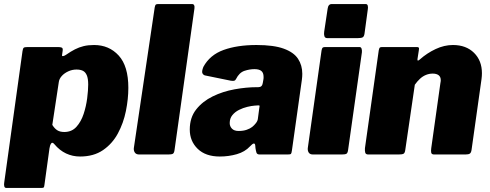

<svg xmlns="http://www.w3.org/2000/svg" viewBox="-36 -762 2416 947"><path d="M-5 165Q-13 165 -15 156.5Q-17 148 -15 137L75 -510Q77 -523 81 -526.5Q85 -530 101 -530H249Q263 -530 269 -527Q275 -524 273 -511L270 -490Q269 -484 276 -485.5Q283 -487 290 -492Q313 -508 333.5 -518.5Q354 -529 376.5 -534.5Q399 -540 428 -540Q502 -540 549.5 -488Q597 -436 597 -329Q597 -274 585 -214.5Q573 -155 545.5 -104Q518 -53 472 -21.5Q426 10 359 10Q322 10 290 -5Q258 -20 232 -51Q222 -63 216 -54Q210 -45 208 -30L183 151Q182 161 179 163Q176 165 167 165H-5ZM281 -111Q318 -111 341 -136.5Q364 -162 376.5 -200Q389 -238 394 -277.5Q399 -317 399 -345Q399 -375 392 -391Q385 -407 372.5 -413Q360 -419 341 -419Q320 -419 300.5 -410Q281 -401 268.5 -387Q256 -373 254 -357L222 -146Q233 -128 246.5 -119.5Q260 -111 281 -111Z M825 -23Q823 -7 816.5 -3.5Q810 0 793 0H651Q636 0 629.5 -9Q623 -18 624 -31L727 -725Q729 -736 732 -739Q735 -742 744 -742H911Q926 -742 923 -720Z M1197 -40Q1172 -13 1132 -1.5Q1092 10 1048 10Q978 10 939 -28Q900 -66 900 -123Q900 -182 931.5 -222Q963 -262 1013 -286.5Q1063 -311 1121 -321.5Q1179 -332 1231 -332H1238Q1257 -332 1260 -352L1263 -369Q1264 -373 1264 -376.5Q1264 -380 1264 -383Q1264 -403 1253 -412Q1242 -421 1219 -421Q1195 -421 1169.5 -412.5Q1144 -404 1128 -372Q1125 -366 1120 -364Q1115 -362 1102 -364L975 -390Q967 -392 962.5 -400.5Q958 -409 967 -432Q999 -491 1066.5 -515.5Q1134 -540 1229 -540Q1314 -540 1363.5 -522Q1413 -504 1434 -472Q1455 -440 1455 -398Q1455 -391 1454.5 -384Q1454 -377 1453 -369L1404 -21Q1402 -6 1399 -3Q1396 0 1382 0H1245Q1232 0 1229 -9Q1226 -18 1224 -32L1223 -44Q1221 -66 1197 -40ZM1243 -230Q1245 -239 1244 -241Q1243 -243 1234 -242L1220 -241Q1205 -240 1184 -235Q1163 -230 1143 -220Q1123 -210 1110 -194Q1097 -178 1097 -155Q1097 -139 1108 -127.5Q1119 -116 1141 -116Q1164 -116 1181 -122Q1198 -128 1208 -136Q1218 -144 1226.5 -155Q1235 -166 1236 -177Z M1681 -23Q1679 -7 1672.5 -3.5Q1666 0 1649 0H1508Q1493 0 1487 -9Q1481 -18 1482 -31L1550 -513Q1552 -524 1555.5 -527Q1559 -530 1568 -530H1737Q1745 -530 1747.5 -521.5Q1750 -513 1749 -504ZM1762 -597Q1760 -582 1753 -578Q1746 -574 1729 -574H1578Q1567 -574 1564 -583.5Q1561 -593 1563 -606L1580 -719Q1583 -742 1600 -742H1768Q1776 -742 1778 -733.5Q1780 -725 1778 -715Z M1781 0Q1768 0 1765.5 -9Q1763 -18 1764 -31L1832 -513Q1834 -524 1837 -527Q1840 -530 1849 -530H2020Q2026 -530 2029 -527.5Q2032 -525 2030 -515L2023 -470Q2022 -457 2035 -469Q2070 -500 2112.5 -520Q2155 -540 2198 -540Q2263 -540 2302 -501.5Q2341 -463 2341 -401Q2341 -394 2340.5 -387Q2340 -380 2339 -372L2290 -24Q2288 -9 2281.5 -4.5Q2275 0 2259 0H2106Q2093 0 2091 -8.5Q2089 -17 2091 -31L2136 -351Q2137 -356 2137.5 -360Q2138 -364 2138 -366Q2138 -383 2127.5 -391Q2117 -399 2098 -399Q2081 -399 2065 -392.5Q2049 -386 2035.5 -373.5Q2022 -361 2010 -344L1963 -23Q1961 -7 1954 -3.5Q1947 0 1929 0H1781Z"/></svg>

Font: Libre Franklin Black
Style: Italic
Weight: 900
Italic angle: -8°
Designer: Pablo Impallari, Rodrigo Fuenzalida, Nhung Nguyen
Foundry: Impallari Type
Version: Version 3.000